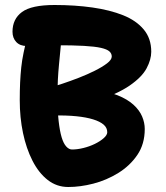

<svg xmlns="http://www.w3.org/2000/svg" viewBox="-20 -732 662 768"><path d="M253 16Q207 16 171 -12Q135 -40 110 -89Q85 -138 72 -200Q59 -262 59 -331Q59 -371 60.5 -402.5Q62 -434 65 -462.5Q68 -491 74.5 -522Q81 -553 90 -592Q96 -616 113.5 -627Q131 -638 149 -638Q172 -638 190 -624.5Q208 -611 217.5 -590.5Q227 -570 223 -547Q219 -505 216 -474Q213 -443 211.5 -413.5Q210 -384 210 -343Q210 -288 214.5 -248Q219 -208 226.5 -183Q234 -158 245 -146Q256 -134 268 -134Q289 -134 313.5 -140Q338 -146 359.5 -156.5Q381 -167 395 -179.5Q409 -192 409 -203Q409 -221 394.5 -233.5Q380 -246 352.5 -254.5Q325 -263 285.5 -267Q246 -271 195 -270Q167 -269 149.5 -287.5Q132 -306 132 -336Q132 -351 144.5 -364Q157 -377 179 -382Q199 -387 230.5 -397.5Q262 -408 295.5 -421Q329 -434 359 -449Q389 -464 408 -478.5Q427 -493 427 -506Q427 -518 417.5 -526.5Q408 -535 384 -540.5Q360 -546 316 -548.5Q272 -551 203 -551Q168 -551 135 -549.5Q102 -548 87 -548Q60 -548 45 -564Q30 -580 30 -605Q30 -656 68 -684Q106 -712 198 -712Q280 -712 350 -702Q420 -692 472.5 -671Q525 -650 555 -614Q585 -578 585 -525Q585 -494 566.5 -459Q548 -424 499 -390Q450 -356 357 -325L350 -373Q410 -367 450 -351Q490 -335 514 -313Q538 -291 548.5 -266Q559 -241 559 -216Q559 -156 529.5 -112.5Q500 -69 453 -40Q406 -11 353.5 2.5Q301 16 253 16Z"/></svg>

Font: Shantell Sans Light
Style: Bold
Weight: 700
Version: Version 1.011;[c5ecc13dd]